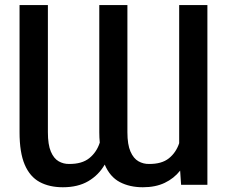

<svg xmlns="http://www.w3.org/2000/svg" viewBox="-20 -748 918 777"><path d="M712.9 0 709 -57.6Q684.1 -25.9 646.7 -8.1Q609.4 9.8 558.1 9.8Q504.9 9.8 464.8 -11.2Q424.8 -32.2 403.8 -82Q379.4 -39.6 337.4 -14.9Q295.4 9.8 234.4 9.8Q179.7 9.8 140.4 -11.5Q101.1 -32.7 80.1 -81.5Q59.1 -130.4 59.1 -212.9V-727.5H173.8V-212.9Q173.8 -162.6 185.8 -134.5Q197.8 -106.4 217.5 -95.2Q237.3 -84 259.8 -84.5Q311.5 -84 341.3 -107.9Q371.1 -131.8 383.8 -170.9Q381.8 -190.9 381.8 -212.9V-727.5H495.6V-212.9Q495.6 -162.6 508.1 -134.5Q520.5 -106.4 540.5 -95.2Q560.5 -84 583 -84.5Q634.3 -84 663.3 -107.2Q692.4 -130.4 705.1 -168.5V-727.5H819.3V0Z"/></svg>

Font: Inter Tight Medium
Style: Regular
Weight: 500
Designer: Rasmus Andersson
Foundry: rsms
Version: Version 3.004; ttfautohint (v1.8.4.7-5d5b)